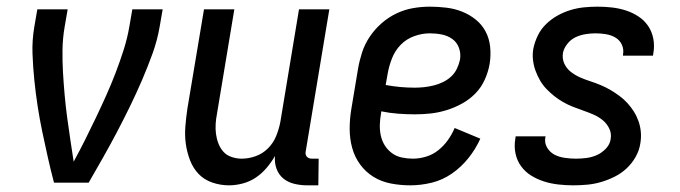

<svg xmlns="http://www.w3.org/2000/svg" viewBox="-20 -548 2040 576"><path d="M246 0H142Q132 -38 123.5 -76Q115 -114 107 -152Q99 -190 93 -229Q87 -268 83 -307.5Q79 -347 77.5 -387Q76 -427 83 -468L92 -520H183L174 -468Q168 -433 167.5 -398.5Q167 -364 169 -330Q171 -296 174 -262.5Q177 -229 181.5 -195.5Q186 -162 191 -129Q196 -96 201 -63Q219 -96 235.5 -129Q252 -162 268 -195.5Q284 -229 299 -262.5Q314 -296 327 -330Q340 -364 351 -398.5Q362 -433 368 -468L377 -520H468L459 -468Q452 -427 437.5 -387Q423 -347 406 -307.5Q389 -268 370 -229Q351 -190 331 -152Q311 -114 289.5 -76Q268 -38 246 0Z M667 8Q641 8 616.5 -0.5Q592 -9 575.5 -26.5Q559 -44 550 -67.5Q541 -91 537.5 -116Q534 -141 536 -167.5Q538 -194 542 -221L592 -520H683L631 -207Q628 -192 627 -176.5Q626 -161 628 -146Q630 -131 635.5 -117Q641 -103 650.5 -92.5Q660 -82 675 -77Q690 -72 705 -72Q726 -72 747 -79.5Q768 -87 784 -103Q800 -119 808.5 -140Q817 -161 821 -182L877 -520H968L897 -93Q896 -89 897 -85Q898 -81 900.5 -78Q903 -75 907 -73.5Q911 -72 916 -72H936L935 8H902Q882 8 863 3.5Q844 -1 830 -12.5Q816 -24 809.5 -42Q803 -60 805 -80Q794 -61 779.5 -44Q765 -27 747 -15Q729 -3 708 2.5Q687 8 667 8Z M1211 8Q1181 8 1152.5 2.5Q1124 -3 1100.5 -17.5Q1077 -32 1060.5 -54.5Q1044 -77 1036.5 -104.5Q1029 -132 1029 -161.5Q1029 -191 1034 -221L1054 -341Q1058 -365 1066 -390Q1074 -415 1089 -437.5Q1104 -460 1124.5 -478Q1145 -496 1169 -507.5Q1193 -519 1218.5 -523.5Q1244 -528 1269 -528Q1294 -528 1319 -525Q1344 -522 1366.5 -513Q1389 -504 1407.5 -489Q1426 -474 1437 -453Q1448 -432 1450.5 -407Q1453 -382 1449 -357Q1445 -333 1434.5 -309.5Q1424 -286 1406.5 -268Q1389 -250 1366.5 -237.5Q1344 -225 1319.5 -217.5Q1295 -210 1271.5 -207.5Q1248 -205 1225 -205Q1199 -205 1173.5 -207Q1148 -209 1124 -214L1123 -207Q1120 -190 1119.5 -173.5Q1119 -157 1122.5 -141Q1126 -125 1134.5 -111.5Q1143 -98 1156 -88.5Q1169 -79 1185.5 -75.5Q1202 -72 1219 -72Q1238 -72 1258 -78Q1278 -84 1294.5 -97Q1311 -110 1323.5 -127.5Q1336 -145 1344 -164L1421 -132Q1407 -101 1385.5 -74Q1364 -47 1336 -27.5Q1308 -8 1275.5 0Q1243 8 1211 8ZM1224 -285Q1238 -285 1252 -286.5Q1266 -288 1280.5 -291.5Q1295 -295 1308.5 -301.5Q1322 -308 1333 -318Q1344 -328 1350.5 -341.5Q1357 -355 1360 -369Q1363 -387 1357 -404Q1351 -421 1337 -431Q1323 -441 1305.5 -444.5Q1288 -448 1269 -448Q1246 -448 1222.5 -439.5Q1199 -431 1182 -413.5Q1165 -396 1156 -373Q1147 -350 1143 -327L1137 -293Q1159 -289 1180.5 -287Q1202 -285 1224 -285Z M1700 8Q1678 8 1655.5 5.5Q1633 3 1612.5 -3.5Q1592 -10 1574 -21Q1556 -32 1543.5 -49Q1531 -66 1526.5 -87.5Q1522 -109 1526 -132L1527 -139H1617L1616 -136Q1613 -119 1621.5 -105Q1630 -91 1643.5 -84Q1657 -77 1674 -74.5Q1691 -72 1708 -72Q1723 -72 1739 -74Q1755 -76 1770 -82.5Q1785 -89 1797.5 -102Q1810 -115 1812 -131Q1815 -148 1807.5 -163Q1800 -178 1787.5 -188Q1775 -198 1760 -204.5Q1745 -211 1729 -216.5Q1713 -222 1698 -228Q1683 -234 1669 -242Q1655 -250 1642.5 -260Q1630 -270 1619 -281.5Q1608 -293 1600 -307Q1592 -321 1586.5 -336Q1581 -351 1579 -368Q1577 -385 1580 -402Q1584 -422 1593.5 -441.5Q1603 -461 1618.5 -476Q1634 -491 1653 -501.5Q1672 -512 1692 -518Q1712 -524 1732.5 -526Q1753 -528 1773 -528Q1795 -528 1816.5 -525.5Q1838 -523 1858 -516.5Q1878 -510 1895.5 -498.5Q1913 -487 1924.5 -470Q1936 -453 1940 -431.5Q1944 -410 1940 -388L1939 -381H1849V-384Q1852 -400 1845.5 -414Q1839 -428 1826 -435.5Q1813 -443 1797.5 -445.5Q1782 -448 1766 -448Q1752 -448 1736.5 -445.5Q1721 -443 1707 -436.5Q1693 -430 1682.5 -417Q1672 -404 1669 -390Q1666 -372 1673 -357Q1680 -342 1693 -332Q1706 -322 1721 -315.5Q1736 -309 1751.5 -304Q1767 -299 1782.5 -292.5Q1798 -286 1811.5 -278Q1825 -270 1838 -260.5Q1851 -251 1862 -239Q1873 -227 1881.5 -213.5Q1890 -200 1895.5 -184.5Q1901 -169 1902.5 -152Q1904 -135 1901 -118Q1898 -97 1887 -77.5Q1876 -58 1860 -43Q1844 -28 1824 -18Q1804 -8 1783.5 -2Q1763 4 1742 6Q1721 8 1700 8Z"/></svg>

Font: Iosevka Term Curly Medium
Style: Italic
Weight: 500
Italic angle: -9°
Designer: Belleve Invis
Foundry: Belleve Invis
Version: Version 32.3.0